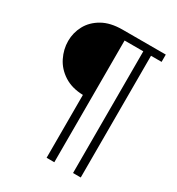

<svg xmlns="http://www.w3.org/2000/svg" viewBox="-209 -830 1073 1164"><g transform="rotate(30 327.0 -248.5)"><path d="M295 203V-237Q217 -239 162.5 -274Q108 -309 81 -363.5Q54 -418 54 -476Q54 -534 81.5 -585Q109 -636 165 -668Q221 -700 306 -700H608V-649H534V203H480V-649H349V203Z"/></g></svg>

Font: MuseoModerno Thin Light
Style: Regular
Weight: 300
Version: Version 1.003